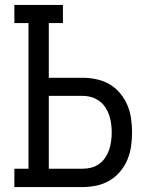

<svg xmlns="http://www.w3.org/2000/svg" viewBox="-20 -755 640 775"><path d="M38 0V-74H95V-662H38V-735H234V-662H177V-441H314Q342 -441 370 -435Q398 -429 422 -415Q446 -401 464.5 -379Q483 -357 494 -331Q505 -305 509 -277Q513 -249 513 -221Q513 -192 509 -164Q505 -136 494 -110Q483 -84 464.5 -62Q446 -40 422 -26Q398 -12 370 -6Q342 0 314 0ZM177 -74H314Q332 -74 349 -78.5Q366 -83 380.5 -93.5Q395 -104 405 -119Q415 -134 420.5 -150.5Q426 -167 428.5 -185Q431 -203 431 -221Q431 -238 428.5 -256Q426 -274 420.5 -290.5Q415 -307 405 -322Q395 -337 380.5 -347.5Q366 -358 349 -363Q332 -368 314 -368H177Z"/></svg>

Font: Iosevka Plex Etoile
Style: Regular
Weight: 400
Designer: Belleve Invis
Foundry: Belleve Invis
Version: Version 25.1.1; ttfautohint (v1.8.4)